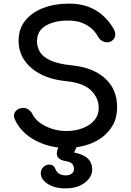

<svg xmlns="http://www.w3.org/2000/svg" viewBox="-20 -810 728 1064"><path d="M348 10Q284 10 226 -10Q168 -30 125 -66Q82 -102 62 -149Q52 -170 62.5 -188Q73 -206 98 -211Q116 -215 133.5 -205.5Q151 -196 160 -177Q172 -152 199.5 -131Q227 -110 266 -97Q305 -84 348 -84Q396 -84 436.5 -99Q477 -114 502 -142.5Q527 -171 527 -213Q527 -266 485.5 -308Q444 -350 349 -360Q225 -372 154 -433Q83 -494 83 -584Q83 -650 120 -696Q157 -742 220.5 -766Q284 -790 362 -790Q423 -790 468.5 -773Q514 -756 548 -726Q582 -696 607 -655Q621 -633 618.5 -613.5Q616 -594 599 -583Q580 -571 558 -578Q536 -585 525 -604Q509 -633 486 -653Q463 -673 432 -684.5Q401 -696 359 -696Q285 -697 235 -668.5Q185 -640 185 -581Q185 -551 200.5 -523.5Q216 -496 257.5 -476Q299 -456 377 -448Q496 -436 562.5 -375.5Q629 -315 629 -216Q629 -159 605.5 -117Q582 -75 542.5 -46.5Q503 -18 452.5 -4Q402 10 348 10ZM343 234Q283 234 244.5 209Q206 184 206 150Q206 130 220 116Q234 102 253 102Q265 102 273.5 107.5Q282 113 287 127Q294 145 309.5 153.5Q325 162 344 162Q364 162 377 152.5Q390 143 390 127Q390 109 380 98Q370 87 345 83Q314 78 301.5 62.5Q289 47 300 15L310 -13Q317 -33 331 -43.5Q345 -54 367 -54Q392 -54 404.5 -38Q417 -22 406 1L391 35Q443 46 467 69Q491 92 491 130Q491 156 473 180Q455 204 422 219Q389 234 343 234Z"/></svg>

Font: Comfortaa
Style: Bold
Weight: 700
Designer: Johan Aakerlund
Foundry: Johan Aakerlund
Version: Version 3.104; ttfautohint (v1.8.1.43-b0c9)